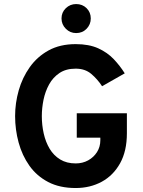

<svg xmlns="http://www.w3.org/2000/svg" viewBox="-20 -934 721 966"><path d="M360.8 12Q280.4 12 222.5 -18.2Q164.7 -48.5 128 -100.2Q91.3 -152 73.7 -216.8Q56 -281.5 56 -350Q56 -415.3 74.2 -479.4Q92.4 -543.4 129.7 -596Q167 -648.7 224.5 -680.4Q282 -712 360.8 -712Q427.9 -712 474.3 -690.9Q520.7 -669.8 552.5 -636.1Q584.2 -602.5 607.6 -565L493.6 -500.2Q470.5 -535.6 439.2 -562.1Q408 -588.6 360.8 -588.6Q312.2 -588.6 279.4 -566.7Q246.5 -544.7 227 -509.2Q207.5 -473.7 198.9 -431.8Q190.4 -389.9 190.4 -350Q190.4 -304.7 200 -262.1Q209.6 -219.4 229.9 -185.4Q250.3 -151.5 282.8 -131.7Q315.3 -111.8 360.8 -111.8Q395.7 -111.8 423.8 -127.3Q451.8 -142.9 468.3 -169.2Q484.8 -195.6 484.8 -228.4V-241.4H366.2V-364H618.4V-263.2Q618.4 -174.1 584.3 -112.7Q550.2 -51.3 491.9 -19.6Q433.5 12 360.8 12ZM363.1 -767.6Q332.9 -767.6 311.2 -789.3Q289.5 -811 289.5 -841.2Q289.5 -871.9 311.2 -892.8Q332.9 -913.6 363.1 -913.6Q394.7 -913.6 415.7 -892.8Q436.7 -871.9 436.7 -841.2Q436.7 -811 415.7 -789.3Q394.7 -767.6 363.1 -767.6Z"/></svg>

Font: Overpass
Style: Regular
Weight: 400
Designer: Delve Withrington, Dave Bailey, Thomas Jockin
Foundry: Delve Fonts LLC
Version: Version 4.000